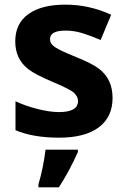

<svg xmlns="http://www.w3.org/2000/svg" viewBox="-20 -576 537 817"><path d="M231.4 9.8Q120.6 9.8 45.9 -22V-145Q87.9 -125.5 139.6 -112.3Q191.4 -99.1 231 -99.1Q312 -99.1 312 -146Q312 -163.6 296.9 -179.2Q281.7 -194.8 206.1 -226.6Q130.9 -258.3 101.6 -280.8Q44.9 -323.7 44.9 -399.9Q44.9 -476.6 101.6 -516.6Q158.2 -556.6 258.8 -556.2Q359.9 -556.2 453.1 -513.2L408.2 -405.8Q367.2 -423.3 331.5 -434.6Q295.9 -445.8 258.8 -445.8Q192.9 -445.8 192.9 -410.2Q192.4 -390.1 213.9 -375.5Q235.4 -360.8 303.2 -333.5Q371.1 -306.2 400.9 -283.7Q459 -239.7 459 -159.2Q459 -78.1 400.4 -34.2Q341.8 9.8 231.4 9.8ZM311.5 61V70.8Q274.9 152.8 230.5 221.2H143.6V208Q163.6 142.1 173.8 61Z"/></svg>

Font: OpenSans-Bold
Style: Bold
Weight: 700
Foundry: Ascender Corporation
Version: Version 1.10